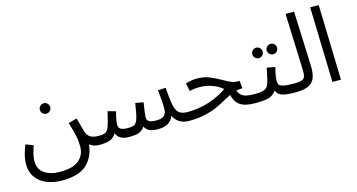

<svg xmlns="http://www.w3.org/2000/svg" viewBox="-94 -1122 3277 1762"><g transform="rotate(-15 1544.0 -241.0)"><path d="M780 -38Q780 -21 765.5 -8Q751 5 730 5Q671 5 636 -25Q625 88 551 160Q477 232 313 232Q235 232 170.5 206.5Q106 181 68 128.5Q30 76 30 1Q30 -73 72 -176L144 -148Q112 -63 112 -6Q112 73 168.5 111.5Q225 150 316 150Q442 150 497.5 100.5Q553 51 553 -26Q553 -80 543 -126Q533 -172 513 -240L507 -262L588 -284Q601 -238 613 -190L621 -160Q636 -110 665.5 -93.5Q695 -77 740 -77Q760 -77 770 -66Q780 -55 780 -38ZM282 -447Q282 -467 296.5 -482Q311 -497 332 -497Q352 -497 366.5 -482Q381 -467 381 -447Q381 -427 366.5 -412.5Q352 -398 332 -398Q311 -398 296.5 -412.5Q282 -427 282 -447Z M1630 -38Q1630 -21 1615.5 -8Q1601 5 1580 5Q1526 5 1488.5 -19Q1451 -43 1434 -83Q1415 -34 1376.5 -14.5Q1338 5 1284 5Q1233 5 1203.5 -9.5Q1174 -24 1160 -54Q1137 -19 1104.5 -7Q1072 5 1008 5Q915 5 889 -63Q865 -22 829 -8.5Q793 5 730 5L740 -77Q787 -77 807.5 -87.5Q828 -98 842.5 -136.5Q857 -175 879 -275L954 -254Q952 -247 942 -205Q932 -163 932 -130Q932 -104 952 -90.5Q972 -77 1020 -77Q1064 -77 1083.5 -88Q1103 -99 1116 -140Q1129 -181 1144 -282L1220 -268Q1202 -160 1202 -130Q1202 -104 1220.5 -90.5Q1239 -77 1293 -77Q1343 -77 1365.5 -97.5Q1388 -118 1388 -162Q1388 -240 1376 -340L1449 -345Q1458 -229 1469.5 -175Q1481 -121 1508 -99Q1535 -77 1590 -77Q1610 -77 1620 -66Q1630 -55 1630 -38Z M2267 -38Q2267 -21 2252.5 -8Q2238 5 2217 5Q2157 5 2116 -5Q2075 -15 2046 -44Q2017 -73 2004 -128L1943 -96Q1886 -64 1840.5 -44Q1795 -24 1729.5 -9.5Q1664 5 1580 5L1589 -77Q1691 -77 1788 -107.5Q1885 -138 1966 -194Q1926 -229 1869 -249.5Q1812 -270 1746 -270Q1722 -270 1703 -267.5Q1684 -265 1656 -259L1640 -335Q1696 -352 1746 -352Q1812 -352 1860.5 -333Q1909 -314 1971 -279Q2015 -254 2043 -242Q2071 -230 2101 -230H2122L2129 -158Q2102 -158 2069 -151Q2087 -107 2121.5 -92Q2156 -77 2227 -77Q2247 -77 2257 -66Q2267 -55 2267 -38Z M2640 -38Q2640 -21 2625.5 -8Q2611 5 2590 5Q2497 5 2459 -10.5Q2421 -26 2409 -61Q2381 -21 2339.5 -8Q2298 5 2217 5L2227 -77Q2292 -77 2319.5 -90Q2347 -103 2359 -136.5Q2371 -170 2388 -259L2393 -283L2471 -268Q2469 -261 2459.5 -218Q2450 -175 2450 -147Q2450 -120 2456.5 -107Q2463 -94 2495 -85.5Q2527 -77 2600 -77Q2620 -77 2630 -66Q2640 -55 2640 -38ZM2297 -435Q2297 -455 2311.5 -470Q2326 -485 2347 -485Q2367 -485 2381.5 -470Q2396 -455 2396 -435Q2396 -415 2381.5 -400.5Q2367 -386 2347 -386Q2326 -386 2311.5 -400.5Q2297 -415 2297 -435ZM2434 -435Q2434 -455 2448.5 -470Q2463 -485 2484 -485Q2504 -485 2518.5 -470Q2533 -455 2533 -435Q2533 -415 2518.5 -400.5Q2504 -386 2484 -386Q2463 -386 2448.5 -400.5Q2434 -415 2434 -435Z M2599 -77Q2646 -77 2669 -84.5Q2692 -92 2700 -109Q2708 -126 2708 -161Q2708 -188 2707 -205L2688 -714H2769L2789 -214L2790 -180Q2790 -116 2773.5 -76Q2757 -36 2713.5 -15.5Q2670 5 2590 5Z M2922 -714H3003L3023 0H2942Z"/></g></svg>

Font: Noto Sans Arabic
Style: Regular
Weight: 400
Designer: Nadine Chahine
Foundry: Monotype Imaging Inc.
Version: Version 1.001